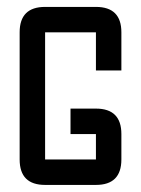

<svg xmlns="http://www.w3.org/2000/svg" viewBox="-20 -618 406 553"><path d="M256.3 -85.4H109.9Q36.6 -85.4 36.6 -158.7V-524.9Q36.6 -598.1 109.9 -598.1H256.3Q329.6 -598.1 329.6 -524.9V-415H256.3V-524.9H109.9V-158.7H256.3V-231.9H183.1V-305.2H256.3Q329.6 -305.2 329.6 -231.9V-158.7Q329.6 -85.4 256.3 -85.4Z"/></svg>

Font: BabelStone Khitan Seals
Style: Regular
Weight: 400
Designer: Andrew West
Foundry: BabelStone
Version: Version 1.004